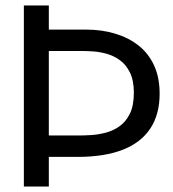

<svg xmlns="http://www.w3.org/2000/svg" viewBox="-20 -680 631 700"><path d="M116 -108V-186H267Q285 -186 311 -187.5Q337 -189 364.5 -196Q392 -203 415.5 -219.5Q439 -236 453.5 -265.5Q468 -295 468 -342Q468 -387 453.5 -416Q439 -445 416.5 -461Q394 -477 368.5 -484Q343 -491 320.5 -492.5Q298 -494 284 -494H116V-572H296Q351 -572 399.5 -557.5Q448 -543 484.5 -514.5Q521 -486 541.5 -442Q562 -398 562 -338Q562 -263 528 -211.5Q494 -160 427.5 -134Q361 -108 263 -108ZM67 0V-660H158V0Z"/></svg>

Font: Bricolage Grotesque 60pt
Style: Regular
Weight: 400
Version: Version 1.001;gftools[0.9.33.dev8+g029e19f]